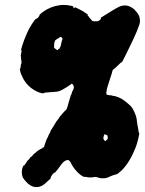

<svg xmlns="http://www.w3.org/2000/svg" viewBox="-20 -697 587 775"><path d="M63 -492 64 -493Q64 -492 64 -492ZM221 -676Q226 -677 237 -677Q248 -677 253 -676Q276 -673 276 -670Q276 -669 275 -669Q274 -669 275 -668Q277 -665 281 -665Q283 -665 282 -667V-668Q284 -668 301 -659Q316 -652 329 -642Q333 -639 335 -639L336 -638H334Q333 -638 333 -637Q333 -635 337 -631Q340 -629 339.5 -629Q339 -629 340 -627Q341 -625 342.5 -623.5Q344 -622 345 -622Q344 -622 346 -620L348 -618L349 -616Q354 -610 365 -611Q373 -611 377 -612Q379 -613 380.5 -614Q382 -615 381.5 -615.5Q381 -616 383 -617Q389 -620 387 -624Q386 -625 386.5 -625.5Q387 -626 391 -628Q395 -630 404.5 -636.5Q414 -643 431 -653Q454 -667 463.5 -671Q473 -675 484 -675Q498 -675 511 -667Q523 -660 527 -653Q529 -651 531 -649Q539 -640 542 -631Q545 -622 545 -613Q545 -606 543 -599Q539 -587 532 -570Q529 -564 525 -554Q521 -544 515 -532Q479 -457 474 -449Q472 -446 472 -445L471 -446Q470 -447 457 -434Q446 -423 440.5 -419Q435 -415 434.5 -413.5Q434 -412 433 -407.5Q432 -403 430.5 -398.5Q429 -394 429 -393.5Q429 -393 427 -388Q425 -383 421 -369Q414 -349 413 -344Q412 -342 411.5 -337.5Q411 -333 410 -328Q408 -321 410 -316Q411 -314 419 -313Q425 -313 429 -312Q433 -311 437 -310Q448 -309 453 -306Q456 -305 461 -303Q475 -298 500 -276Q509 -269 515 -259Q523 -246 528 -231Q532 -220 533 -205Q534 -195 535 -191Q538 -180 539 -168Q540 -161 541 -161Q542 -161 542 -159.5Q542 -158 542 -156Q542 -154 541 -151Q534 -114 522 -89Q521 -87 519 -82Q513 -68 503 -51Q488 -26 471 -9Q455 6 449 7Q447 7 442.5 8.5Q438 10 433.5 11.5Q429 13 425 15Q415 20 407 22Q404 22 396 22.5Q388 23 382.5 21.5Q377 20 372 18.5Q367 17 365.5 17Q364 17 358 18Q342 21 326 17Q320 16 320 17Q320 18 318.5 17Q317 16 314 14.5Q311 13 308 11Q295 2 282 -14Q277 -21 275.5 -23Q274 -25 271 -30Q268 -35 267 -38Q264 -45 260 -48Q256 -53 248 -50Q238 -47 228 -34Q224 -29 220 -23Q211 -10 205 -4Q203 -1 202 0L201 2V0Q201 -2 199 0Q197 1 191 8Q186 15 185 19L184 24L175 32Q160 47 149 53Q139 58 129 58Q114 59 101 50Q91 44 85 36Q77 28 72 19Q68 10 68 -2Q68 -8 69 -13Q71 -23 75 -29Q75 -30 76 -29Q77 -27 83 -36Q84 -38 86 -41Q92 -51 94 -51Q96 -52 101 -60Q103 -63 104 -63Q106 -63 109 -67Q109 -68 110 -68Q112 -68 114 -73Q115 -74 115.5 -74Q116 -74 117 -75.5Q118 -77 118.5 -77Q119 -77 120 -78Q121 -79 121.5 -79Q122 -79 126 -83Q130 -87 130.5 -87Q131 -87 132.5 -88.5Q134 -90 135 -90Q135 -91 136 -91Q137 -91 138 -92Q139 -93 140.5 -93.5Q142 -94 142 -94.5Q142 -95 143 -95Q144 -95 145 -96Q146 -97 147 -97Q151 -97 151 -100Q151 -101 152 -101Q153 -101 154 -101.5Q155 -102 155.5 -102Q156 -102 157 -103Q160 -108 160 -112Q160 -113 161.5 -116Q163 -119 163 -120.5Q163 -122 164.5 -125Q166 -128 166 -128.5Q166 -129 167.5 -132.5Q169 -136 169 -136.5Q169 -137 170.5 -139Q172 -141 173 -143.5Q174 -146 175 -148Q176 -150 176 -151Q176 -152 178 -155Q180 -158 181 -160Q184 -170 191 -180Q193 -182 194.5 -185Q196 -188 201 -196Q206 -204 207.5 -206.5Q209 -209 211 -211Q213 -213 215 -216Q217 -219 219.5 -223Q222 -227 223 -228Q224 -229 227 -232.5Q230 -236 231.5 -238Q233 -240 237 -244Q241 -248 241 -248.5Q241 -249 241.5 -249Q242 -249 245.5 -252.5Q249 -256 249 -257Q249 -258 250.5 -261Q252 -264 252 -265Q252 -266 252.5 -267Q253 -268 254 -271Q255 -274 254.5 -274.5Q254 -275 255 -276Q256 -277 256 -279Q256 -281 257 -284Q258 -287 259 -289Q261 -297 262 -300Q263 -302 263 -303Q263 -304 264 -306Q265 -308 265 -310Q265 -312 267 -314Q270 -320 270 -323Q270 -325 274 -332Q281 -343 276 -353Q272 -360 269 -359Q268 -359 258 -351Q245 -342 230 -334Q219 -328 210 -327Q204 -327 198.5 -326Q193 -325 185 -325Q177 -325 171 -324Q165 -323 162 -323Q156 -322 156 -321Q157 -320 154 -320Q139 -322 124 -330Q89 -349 72 -383Q63 -400 61 -413Q60 -417 60 -419Q60 -420 60 -420Q60 -420 61 -420Q62 -420 62.5 -421Q63 -422 63 -425.5Q63 -429 63.5 -429.5Q64 -430 64 -433Q64 -436 64.5 -436Q65 -436 65 -438Q65 -440 65.5 -440Q66 -440 67 -443L66 -454Q66 -453 66 -455L65 -459Q65 -459 65 -466L64 -471Q63 -470 63.5 -471.5Q64 -473 64.5 -476Q65 -479 66 -485Q67 -491 67 -493V-496L65 -494L64 -493Q64 -494 66 -500Q75 -533 93 -572Q106 -598 121 -617Q124 -621 125.5 -621Q127 -621 129 -622Q136 -627 139 -634L140 -636H139Q138 -636 142.5 -640Q147 -644 152 -648Q183 -671 221 -676ZM228 -547Q225 -549 222 -547Q220 -546 216 -543Q212 -540 210 -539Q203 -536 201 -530Q200 -527 199 -523Q199 -521 198.5 -518Q198 -515 198.5 -514.5Q199 -514 199 -512Q197 -509 198 -506Q198 -505 199.5 -503.5Q201 -502 203 -500.5Q205 -499 207 -497.5Q209 -496 210 -495Q214 -494 215 -498Q216 -500 217 -499.5Q218 -499 219.5 -500.5Q221 -502 221 -504Q222 -505 222 -505L225 -511Q227 -523 230 -533Q232 -537 232 -539Q232 -544 230 -544Q229 -545 229 -545.5Q229 -546 228 -547ZM397 -139Q397 -137 399.5 -133Q402 -129 404 -128Q407 -127 409 -131L410 -132Q411 -132 412 -133Q415 -136 415 -140Q415 -140 414.5 -140.5Q414 -141 414.5 -144Q415 -147 414.5 -148.5Q414 -150 409.5 -152.5Q405 -155 403.5 -155Q402 -155 401 -154Q400 -153 399.5 -150.5Q399 -148 398 -144Q397 -140 397 -139Z"/></svg>

Font: TT2020 Style B
Style: Italic
Weight: 400
Italic angle: -15°
Version: Version 0.2.000